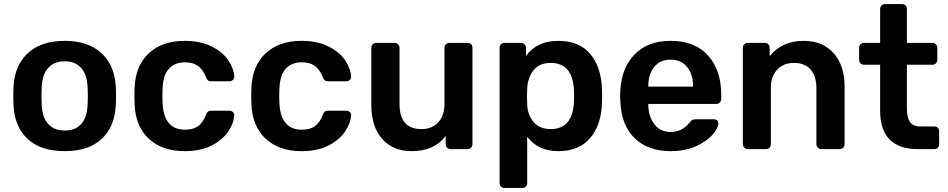

<svg xmlns="http://www.w3.org/2000/svg" viewBox="-20 -730 4641 940"><path d="M297 10Q179 10 115 -50Q51 -110 46 -216L45 -260L46 -304Q51 -409 116 -469.5Q181 -530 297 -530Q412 -530 477 -469.5Q542 -409 547 -304Q548 -292 548 -260Q548 -228 547 -216Q542 -110 478 -50Q414 10 297 10ZM297 -91Q350 -91 378.5 -124Q407 -157 409 -221Q410 -231 410 -260Q410 -289 409 -299Q407 -363 378 -396.5Q349 -430 297 -430Q244 -430 215 -396.5Q186 -363 184 -299L183 -260L184 -221Q186 -157 215 -124Q244 -91 297 -91Z M884 10Q774 10 708.5 -51Q643 -112 639 -220L638 -260L639 -300Q643 -408 708.5 -469Q774 -530 884 -530Q963 -530 1017.5 -502Q1072 -474 1098.5 -433.5Q1125 -393 1127 -356Q1127 -355 1127 -354Q1127 -345 1120 -338.5Q1113 -332 1103 -332H1014Q1003 -332 998 -336.5Q993 -341 988 -353Q973 -391 948.5 -408Q924 -425 886 -425Q835 -425 806.5 -393Q778 -361 776 -295L775 -258L776 -225Q782 -95 886 -95Q925 -95 949 -111.5Q973 -128 988 -167Q992 -178 997.5 -183Q1003 -188 1014 -188H1103Q1113 -188 1120 -181.5Q1127 -175 1127 -166Q1127 -165 1127 -164Q1125 -129 1099 -88.5Q1073 -48 1019 -19Q965 10 884 10Z M1456 10Q1346 10 1280.5 -51Q1215 -112 1211 -220L1210 -260L1211 -300Q1215 -408 1280.5 -469Q1346 -530 1456 -530Q1535 -530 1589.5 -502Q1644 -474 1670.5 -433.5Q1697 -393 1699 -356Q1699 -355 1699 -354Q1699 -345 1692 -338.5Q1685 -332 1675 -332H1586Q1575 -332 1570 -336.5Q1565 -341 1560 -353Q1545 -391 1520.5 -408Q1496 -425 1458 -425Q1407 -425 1378.5 -393Q1350 -361 1348 -295L1347 -258L1348 -225Q1354 -95 1458 -95Q1497 -95 1521 -111.5Q1545 -128 1560 -167Q1564 -178 1569.5 -183Q1575 -188 1586 -188H1675Q1685 -188 1692 -181.5Q1699 -175 1699 -166Q1699 -165 1699 -164Q1697 -129 1671 -88.5Q1645 -48 1591 -19Q1537 10 1456 10Z M1996 10Q1904 10 1851 -50Q1798 -110 1798 -215V-496Q1798 -507 1805 -513.5Q1812 -520 1822 -520H1912Q1922 -520 1929 -513Q1936 -506 1936 -496V-221Q1936 -98 2043 -98Q2095 -98 2125.5 -131Q2156 -164 2156 -221V-496Q2156 -507 2163 -513.5Q2170 -520 2180 -520H2269Q2280 -520 2286.5 -513.5Q2293 -507 2293 -496V-24Q2293 -14 2286.5 -7Q2280 0 2269 0H2186Q2176 0 2169 -7Q2162 -14 2162 -24V-65Q2107 10 1996 10Z M2450 190Q2440 190 2433 183.5Q2426 177 2426 166V-496Q2426 -507 2433 -513.5Q2440 -520 2450 -520H2530Q2541 -520 2548 -513Q2555 -506 2555 -496V-456Q2608 -530 2714 -530Q2815 -530 2869 -466.5Q2923 -403 2927 -296Q2928 -284 2928 -260Q2928 -236 2927 -224Q2924 -119 2869.5 -54.5Q2815 10 2714 10Q2614 10 2561 -61V166Q2561 177 2554.5 183.5Q2548 190 2537 190ZM2676 -98Q2783 -98 2790 -230Q2791 -240 2791 -260Q2791 -280 2790 -290Q2783 -422 2676 -422Q2619 -422 2591 -385Q2563 -348 2561 -295Q2560 -283 2560 -257Q2560 -231 2561 -218Q2563 -168 2592 -133Q2621 -98 2676 -98Z M3264 10Q3152 10 3086.5 -54Q3021 -118 3017 -236L3016 -261Q3016 -386 3081.5 -458Q3147 -530 3263 -530Q3382 -530 3446.5 -458Q3511 -386 3511 -266V-245Q3511 -235 3504 -228Q3497 -221 3486 -221H3154V-213Q3156 -157 3184.5 -120.5Q3213 -84 3263 -84Q3320 -84 3356 -130Q3365 -141 3370 -143.5Q3375 -146 3387 -146H3475Q3484 -146 3490.5 -141Q3497 -136 3497 -127Q3497 -103 3468.5 -70.5Q3440 -38 3387 -14Q3334 10 3264 10ZM3373 -306V-308Q3373 -367 3343.5 -402.5Q3314 -438 3263 -438Q3212 -438 3183 -402.5Q3154 -367 3154 -308V-306Z M3641 0Q3631 0 3624 -7Q3617 -14 3617 -24V-496Q3617 -507 3624 -513.5Q3631 -520 3641 -520H3724Q3735 -520 3741.5 -513.5Q3748 -507 3748 -496V-455Q3809 -530 3915 -530Q4007 -530 4061 -470Q4115 -410 4115 -305V-24Q4115 -14 4108.5 -7Q4102 0 4091 0H4001Q3991 0 3984 -7Q3977 -14 3977 -24V-299Q3977 -357 3948.5 -389.5Q3920 -422 3867 -422Q3816 -422 3785 -389Q3754 -356 3754 -299V-24Q3754 -14 3747.5 -7Q3741 0 3730 0Z M4472 0Q4381 0 4335 -47.5Q4289 -95 4289 -187V-413H4210Q4200 -413 4193 -420Q4186 -427 4186 -437V-496Q4186 -506 4193 -513Q4200 -520 4210 -520H4289V-686Q4289 -697 4296 -703.5Q4303 -710 4313 -710H4396Q4407 -710 4413.5 -703.5Q4420 -697 4420 -686V-520H4545Q4555 -520 4562 -513Q4569 -506 4569 -496V-437Q4569 -427 4562 -420Q4555 -413 4545 -413H4420V-198Q4420 -155 4435 -133Q4450 -111 4484 -111H4554Q4565 -111 4571.5 -104.5Q4578 -98 4578 -87V-24Q4578 -14 4571.5 -7Q4565 0 4554 0Z"/></svg>

Font: Rubik AZ
Style: Regular
Weight: 500
Designer: Hubert and Fischer
Foundry: Hubert & Fischer
Version: Version 2.000